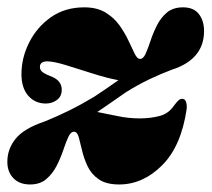

<svg xmlns="http://www.w3.org/2000/svg" viewBox="-20 -480 562 510"><path d="M476 -191.5Q461.5 -91.5 410.5 -40.8Q359.5 10 296.5 10Q262 10 242.2 -3.8Q222.5 -17.5 212.8 -38.2Q203 -59 198.2 -79.5Q193.5 -100 189.5 -114.5Q185.5 -129 178 -130Q168.5 -131 162 -117.2Q155.5 -103.5 148.5 -82.5Q141.5 -61.5 130.8 -40.2Q120 -19 103.2 -4.5Q86.5 10 60 10Q31.5 10 15.5 -6.8Q-0.5 -23.5 -0.5 -50Q-0.5 -84.5 21.8 -111.8Q44 -139 99 -157.5Q132.5 -171 164.8 -187Q197 -203 231 -223.5Q249.5 -235.5 265.2 -246.5Q281 -257.5 294.5 -267Q264.5 -272.5 226.8 -284.5Q189 -296.5 155.8 -306.8Q122.5 -317 105.5 -317Q86 -317 86 -302Q86 -293 94.8 -287.2Q103.5 -281.5 119.5 -275.5Q144 -264.5 144 -241.5Q144 -224 131.2 -214.5Q118.5 -205 101.5 -205Q73.5 -205 55.2 -225.5Q37 -246 37 -283Q37 -326.5 57.5 -367.2Q78 -408 115.2 -434.2Q152.5 -460.5 204 -460.5Q237.5 -460.5 260.2 -446.8Q283 -433 297.5 -412.5Q312 -392 321.5 -371.5Q331 -351 337.8 -337.2Q344.5 -323.5 352 -323.5Q360.5 -323.5 366.8 -337.2Q373 -351 379.8 -371.5Q386.5 -392 396.8 -412.5Q407 -433 423.5 -446.8Q440 -460.5 466 -460.5Q494.5 -460.5 508.2 -442.8Q522 -425 522 -397.5Q522 -322 435.5 -294.5Q407.5 -284 377 -269.5Q346.5 -255 314.5 -235Q292 -219 272.8 -206Q253.5 -193 238.5 -182.5Q262.5 -178 291.8 -171.8Q321 -165.5 351 -165.5Q380 -165.5 404.2 -172Q428.5 -178.5 442.5 -200Q450.5 -210.5 454.8 -214Q459 -217.5 464.5 -217.5Q477 -217 476 -191.5Z"/></svg>

Font: Fraunces 144pt S050 Black
Style: Italic
Weight: 900
Italic angle: -16°
Version: Version 1.000; ttfautohint (v1.8.3)